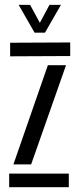

<svg xmlns="http://www.w3.org/2000/svg" viewBox="-20 -776 329 796"><path d="M18 0V-56.3H265.3V0ZM22 -542.5V-598.8L271.1 -600V-543.7ZM35.6 -94.4 178.4 -505.6H253.7L109.1 -94.4ZM123.4 -640.6 57.3 -755.8H104.8L145.2 -681.4L185.1 -755.8H232.6L166.5 -640.6Z"/></svg>

Font: Big Shoulders Stencil Thin
Style: Regular
Weight: 100
Designer: Patric King
Foundry: XO Type Co
Version: Version 2.001